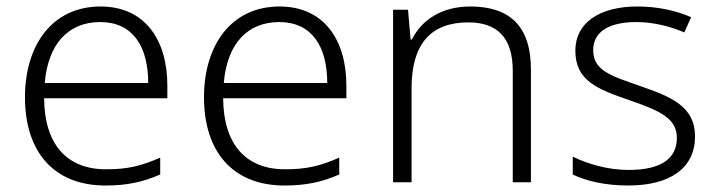

<svg xmlns="http://www.w3.org/2000/svg" viewBox="-20 -562 2209 592"><path d="M290 -542C142 -542 57 -424 57 -262C57 -95 145 10 305 10C373 10 421 -1 474 -24V-76C415 -50 373 -40 307 -40C185 -40 117 -118 116 -259H496V-298C496 -440 426 -542 290 -542ZM289 -494C390 -494 437 -418 437 -306H118C128 -427 191 -494 289 -494Z M842 -542C694 -542 609 -424 609 -262C609 -95 697 10 857 10C925 10 973 -1 1026 -24V-76C967 -50 925 -40 859 -40C737 -40 669 -118 668 -259H1048V-298C1048 -440 978 -542 842 -542ZM841 -494C942 -494 989 -418 989 -306H670C680 -427 743 -494 841 -494Z M1430 -542C1340 -542 1279 -499 1250 -440H1246L1238 -532H1192V0H1249V-290C1249 -425 1307 -493 1424 -493C1513 -493 1561 -446 1561 -344V0H1617V-348C1617 -482 1551 -542 1430 -542Z M2123 -141C2123 -235 2048 -264 1953 -297C1861 -329 1809 -345 1809 -408C1809 -464 1858 -494 1942 -494C1995 -494 2049 -480 2090 -462L2111 -509C2065 -529 2009 -542 1945 -542C1829 -542 1754 -492 1754 -406C1754 -313 1822 -287 1921 -253C2017 -220 2067 -196 2067 -137C2067 -76 2023 -38 1918 -38C1855 -38 1793 -56 1746 -79V-24C1785 -5 1843 10 1917 10C2048 10 2123 -45 2123 -141Z"/></svg>

Font: Noto Sans Sinhala UI Light
Style: Regular
Weight: 300
Designer: Jelle Bosma - Monotype Design Team
Foundry: Monotype Imaging Inc.
Version: Version 2.006